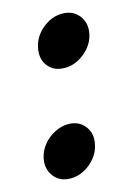

<svg xmlns="http://www.w3.org/2000/svg" viewBox="-88 -535 408 590"><g transform="rotate(-15 116.5 -240.0)"><path d="M134 -324.7Q99.4 -324.7 81.2 -348.3Q63 -372 70.3 -406.3Q77 -440 105.8 -464Q134.7 -488 168.7 -488Q202.7 -488 221.5 -464Q240.3 -440 233.7 -406.3Q226.3 -371.9 197 -348.3Q167.7 -324.7 134 -324.7ZM63.5 8Q29.7 8 11 -16Q-7.7 -40 -1 -73.6Q4 -96.7 19 -115Q34 -133.3 55.5 -144.3Q76.9 -155.3 98.4 -155.3Q132.3 -155.3 151 -131.3Q169.7 -107.3 162.3 -73.7Q158.3 -51.7 143.2 -32.8Q128 -14 107.3 -3Q86.7 8 63.5 8Z"/></g></svg>

Font: Epunda Sans Light
Style: Italic
Weight: 300
Italic angle: -12.0243°
Designer: Simon Atzbach
Foundry: typofactur
Version: Version 2.204